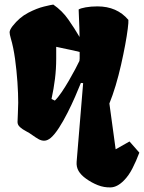

<svg xmlns="http://www.w3.org/2000/svg" viewBox="-20 -605 629 839"><path d="M463.9 213.9Q434.6 214.8 407.5 204.1Q380.4 193.4 356 175.8Q334 160.2 323.5 142.3Q313 124.5 314.9 101.6L343.3 -241.7L333.5 -242.7Q323.2 -216.8 308.1 -182.1Q293 -147.5 274.9 -111.8Q256.8 -76.2 238 -46.9Q219.2 -17.6 201.7 -2.4Q187.5 9.3 174.3 9.8Q161.1 10.3 147.9 2.7Q134.8 -4.9 120.6 -15.1Q108.9 -23.9 93.8 -31.7Q78.6 -39.6 67.6 -49.3Q56.6 -59.1 56.6 -71.8Q56.6 -82 58.1 -109.4Q59.6 -136.7 59.6 -156.2Q59.6 -194.8 56.2 -245.8Q52.7 -296.9 45.7 -347.9Q38.6 -398.9 27.3 -437Q22 -455.1 22 -463.9Q22 -474.1 34.7 -490.7Q64.9 -529.3 103 -549.1Q141.1 -568.8 172.4 -576.4Q203.6 -584 212.9 -585Q252 -558.1 278.8 -519.5Q305.7 -481 327.6 -443.4Q327.1 -486.8 325.4 -519.3Q323.7 -551.8 323.7 -563.5Q331.5 -568.8 354.5 -573Q377.4 -577.1 405.8 -577.1Q491.2 -577.1 541 -518.1Q542 -508.8 538.3 -479.5Q534.7 -450.2 527.1 -409.2Q519.5 -368.2 509 -321.8Q498.5 -275.4 485.4 -231.4Q472.2 -187.5 458 -152.8L485.4 47.4L545.9 13.2L588.9 62Q575.2 98.6 558.8 130.6Q542.5 162.6 521.5 183.6Q492.7 212.9 463.9 213.9ZM219.7 -165.5Q233.4 -178.7 249.5 -202.4Q265.6 -226.1 281 -252.7Q296.4 -279.3 308.8 -302.7Q321.3 -326.2 327.1 -338.9Q328.1 -348.6 328.1 -349.1Q328.1 -349.6 328.1 -353.5Q328.1 -357.4 328.1 -377.9Q298.8 -385.3 273.9 -390.1Q249 -395 225.6 -400.4V-348.1Q225.6 -303.7 220.2 -260.3Q214.8 -216.8 205.1 -172.4Z"/></svg>

Font: Fruktur
Style: Regular
Weight: 400
Designer: Viktoriya Grabowska, Eben Sorkin
Foundry: Viktoriya Grabowska
Version: Version 1.008; ttfautohint (v1.8.4.7-5d5b)